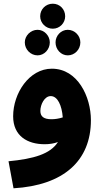

<svg xmlns="http://www.w3.org/2000/svg" viewBox="-20 -787 555 1037"><path d="M265 -632C303 -632 332 -663 332 -699C332 -737 303 -767 265 -767C227 -767 197 -737 197 -699C197 -663 227 -632 265 -632ZM183 -488C219 -488 249 -520 249 -558C249 -594 219 -626 183 -626C145 -626 114 -594 114 -558C114 -520 145 -488 183 -488ZM346 -488C384 -488 414 -520 414 -558C414 -594 384 -626 346 -626C309 -626 280 -594 280 -558C280 -520 309 -488 346 -488ZM471 -138C471 -264 400 -416 260 -416C138 -416 51 -284 51 -159C51 -52 129 -8 221 -8C248 -8 272 -12 293 -20C252 45 162 71 26 84L53 230C323 214 471 82 471 -138ZM198 -188C198 -222 220 -268 254 -268C291 -268 314 -218 319 -153C298 -146 276 -143 258 -143C216 -143 198 -158 198 -188Z"/></svg>

Font: Noto Sans Arabic UI Extra
Style: Regular
Weight: 800
Designer: Nadine Chahine - Monotype Design Team
Foundry: Monotype Imaging Inc.
Version: Version 1.900